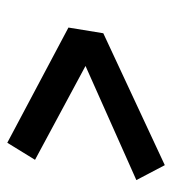

<svg xmlns="http://www.w3.org/2000/svg" viewBox="8 -610 483 540"><g transform="rotate(-90 250.0 -339.5)"><path d="M56 -118 14 -198 335 -341 71 -483 119 -561 443 -389 427 -291Z"/></g></svg>

Font: Iosevka Slab Semibold Oblique
Style: Regular
Weight: 600
Italic angle: -9°
Monospace: yes
Designer: Belleve Invis
Foundry: Belleve Invis
Version: Version 11.1.1; ttfautohint (v1.8.3)